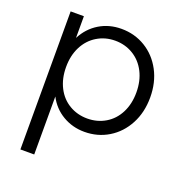

<svg xmlns="http://www.w3.org/2000/svg" viewBox="-142 -710 978 1044"><g transform="rotate(20 347.0 -188.0)"><path d="M657.8 -292.2Q657.8 -205.6 621.7 -137.8Q585.6 -70 523.3 -32.2Q461.1 5.6 384.4 5.6Q315.6 5.6 258.9 -27.8Q202.2 -61.1 171.1 -121.1V214.4H91.1V-584.4H167.8V-458.9Q200 -521.1 256.7 -555.6Q313.3 -590 384.4 -590Q461.1 -590 523.3 -552.2Q585.6 -514.4 621.7 -446.7Q657.8 -378.9 657.8 -292.2ZM577.8 -292.2Q577.8 -358.9 551.7 -410Q525.6 -461.1 478.9 -489.4Q432.2 -517.8 374.4 -517.8Q316.7 -517.8 270 -489.4Q223.3 -461.1 197.2 -410Q171.1 -358.9 171.1 -292.2Q171.1 -225.6 197.2 -174.4Q223.3 -123.3 270 -95.6Q316.7 -67.8 374.4 -67.8Q432.2 -67.8 478.9 -95.6Q525.6 -123.3 551.7 -174.4Q577.8 -225.6 577.8 -292.2Z"/></g></svg>

Font: Paperlogy 4 Regular
Style: Regular
Weight: 400
Designer: redesigned by Lee Juim, glyphs from Gmarket Sans & Montserrat
Foundry: PT&
Version: Version 1.001